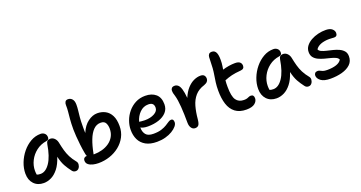

<svg xmlns="http://www.w3.org/2000/svg" viewBox="-42 -1421 3934 2095"><g transform="rotate(-20 1925.5 -373.5)"><path d="M203 10Q132 10 89.5 -35Q47 -80 47 -155Q47 -217 71 -279Q95 -341 137 -392.5Q179 -444 233.5 -475.5Q288 -507 350 -507Q377 -507 396 -490.5Q415 -474 415 -444Q415 -415 384 -411Q316 -401 264.5 -361.5Q213 -322 184.5 -265.5Q156 -209 156 -149Q156 -136 157 -125Q158 -114 160 -103Q177 -96 204 -96Q263 -96 311.5 -167.5Q360 -239 382 -377Q389 -421 430 -421Q458 -421 478.5 -401.5Q499 -382 506 -352Q517 -297 529 -254Q541 -211 561 -171.5Q581 -132 616 -89Q629 -74 627 -51Q625 -28 611 -10.5Q597 7 574 7Q559 7 549 1Q539 -5 532 -15Q501 -55 477 -98Q453 -141 437 -210Q411 -129 373 -81Q335 -33 291 -11.5Q247 10 203 10Z M838 10Q806 10 774.5 2.5Q743 -5 722 -22Q701 -39 701 -67Q701 -88 713.5 -98.5Q726 -109 743 -108Q736 -123 733 -142Q723 -195 717 -249Q711 -303 707.5 -349.5Q704 -396 704 -428Q704 -501 708.5 -549Q713 -597 716.5 -633Q720 -669 719 -707Q718 -728 727.5 -744Q737 -760 760 -760Q790 -760 809 -738Q828 -716 828 -673Q828 -639 824 -606Q820 -573 816 -530Q812 -487 812 -425Q812 -406 812 -387.5Q812 -369 813 -349Q845 -427 899 -467Q953 -507 1008 -507Q1060 -507 1101.5 -484.5Q1143 -462 1167 -415Q1191 -368 1191 -293Q1191 -224 1161.5 -168Q1132 -112 1082 -72Q1032 -32 969 -11Q906 10 838 10ZM821 -110Q820 -104 818 -99Q822 -98 826 -98Q873 -98 918.5 -110.5Q964 -123 1000.5 -148.5Q1037 -174 1058.5 -212.5Q1080 -251 1080 -302Q1080 -340 1065 -368.5Q1050 -397 1007 -397Q959 -397 923 -360.5Q887 -324 862 -259Q837 -194 821 -110Z M1518 10Q1439 10 1388.5 -18.5Q1338 -47 1314 -96.5Q1290 -146 1290 -210Q1290 -262 1309 -314.5Q1328 -367 1364 -410.5Q1400 -454 1450.5 -480.5Q1501 -507 1564 -507Q1640 -507 1686 -467.5Q1732 -428 1732 -349Q1732 -294 1698.5 -257Q1665 -220 1608.5 -201Q1552 -182 1482 -182Q1453 -182 1432 -187Q1411 -192 1398 -200V-195Q1398 -148 1423 -117Q1448 -86 1511 -86Q1567 -86 1604 -98Q1641 -110 1666 -125.5Q1691 -141 1708.5 -153Q1726 -165 1742 -165Q1770 -165 1770 -126Q1770 -104 1750.5 -80.5Q1731 -57 1696.5 -36Q1662 -15 1616 -2.5Q1570 10 1518 10ZM1564 -407Q1507 -407 1465 -365Q1423 -323 1407 -263Q1417 -262 1432.5 -259.5Q1448 -257 1472 -257Q1538 -257 1583.5 -282Q1629 -307 1629 -347Q1629 -377 1613.5 -392Q1598 -407 1564 -407Z M1959 12Q1932 12 1915.5 -12Q1899 -36 1899 -74Q1899 -174 1893 -258.5Q1887 -343 1872 -395Q1864 -419 1861.5 -431.5Q1859 -444 1859 -458Q1859 -476 1870 -488Q1881 -500 1905 -500Q1926 -500 1943.5 -485Q1961 -470 1972.5 -432.5Q1984 -395 1990 -328Q2016 -391 2052 -430.5Q2088 -470 2128 -488.5Q2168 -507 2206 -507Q2236 -507 2249 -492Q2262 -477 2262 -453Q2262 -435 2250 -420.5Q2238 -406 2211 -396Q2142 -375 2102 -329Q2062 -283 2043.5 -217Q2025 -151 2018 -71Q2013 -21 1999.5 -4.5Q1986 12 1959 12Z M2555 13Q2475 13 2426 -24.5Q2377 -62 2355.5 -129Q2334 -196 2334 -286Q2334 -338 2339.5 -380Q2345 -422 2351.5 -460Q2358 -498 2361 -538Q2364 -584 2364 -612Q2364 -640 2366 -665Q2367 -683 2377.5 -696.5Q2388 -710 2413 -710Q2449 -710 2463.5 -673Q2478 -636 2473 -557Q2471 -537 2468.5 -519Q2466 -501 2463 -484Q2498 -495 2536 -501Q2574 -507 2608 -507Q2647 -507 2664.5 -491.5Q2682 -476 2682 -450Q2682 -412 2637 -409Q2574 -404 2532.5 -394Q2491 -384 2447 -366Q2445 -349 2444.5 -330.5Q2444 -312 2444 -291Q2444 -181 2474 -138Q2504 -95 2564 -95Q2588 -95 2601.5 -99.5Q2615 -104 2625 -109Q2635 -114 2648 -114Q2684 -114 2684 -72Q2684 -38 2652.5 -12.5Q2621 13 2555 13Z M2906 10Q2835 10 2792.5 -35Q2750 -80 2750 -155Q2750 -217 2774 -279Q2798 -341 2840 -392.5Q2882 -444 2936.5 -475.5Q2991 -507 3053 -507Q3080 -507 3099 -490.5Q3118 -474 3118 -444Q3118 -415 3087 -411Q3019 -401 2967.5 -361.5Q2916 -322 2887.5 -265.5Q2859 -209 2859 -149Q2859 -136 2860 -125Q2861 -114 2863 -103Q2880 -96 2907 -96Q2966 -96 3014.5 -167.5Q3063 -239 3085 -377Q3092 -421 3133 -421Q3161 -421 3181.5 -401.5Q3202 -382 3209 -352Q3220 -297 3232 -254Q3244 -211 3264 -171.5Q3284 -132 3319 -89Q3332 -74 3330 -51Q3328 -28 3314 -10.5Q3300 7 3277 7Q3262 7 3252 1Q3242 -5 3235 -15Q3204 -55 3180 -98Q3156 -141 3140 -210Q3114 -129 3076 -81Q3038 -33 2994 -11.5Q2950 10 2906 10Z M3533 10Q3457 10 3421 -17.5Q3385 -45 3385 -79Q3385 -96 3395.5 -107Q3406 -118 3426 -118Q3441 -118 3452 -111.5Q3463 -105 3480.5 -98.5Q3498 -92 3531 -92Q3593 -92 3636 -106.5Q3679 -121 3697 -152Q3689 -171 3665 -182.5Q3641 -194 3607.5 -202Q3574 -210 3539 -219.5Q3504 -229 3473.5 -243.5Q3443 -258 3424 -282Q3405 -306 3405 -344Q3405 -383 3428 -413.5Q3451 -444 3489 -465.5Q3527 -487 3573 -498Q3619 -509 3665 -508Q3712 -507 3735.5 -486Q3759 -465 3759 -439Q3759 -399 3721 -399Q3708 -399 3697 -400.5Q3686 -402 3664 -402Q3609 -402 3567.5 -386.5Q3526 -371 3506 -340Q3512 -322 3535.5 -311Q3559 -300 3593 -292Q3627 -284 3663.5 -275Q3700 -266 3731.5 -251.5Q3763 -237 3783 -213.5Q3803 -190 3803 -152Q3803 -95 3766 -59.5Q3729 -24 3667.5 -7Q3606 10 3533 10Z"/></g></svg>

Font: Shantell Sans Normal
Style: Regular
Weight: 500
Designer: Stephen Nixon, Anya Danilova, Shantell Martin
Foundry: Arrow Type
Version: Version 1.009;[a7da0bfa3]